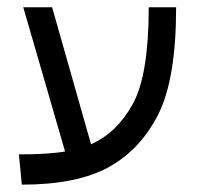

<svg xmlns="http://www.w3.org/2000/svg" viewBox="-20 -504 536 520"><path d="M457 -484.4Q457 -289.1 408.2 -193.4Q359.4 -97.7 273.4 -50.8Q187.5 -3.9 39.1 -3.9L31.2 -85.9Q113.3 -85.9 156.2 -93.8L43 -484.4H121.1L226.6 -113.3Q296.9 -144.5 339.8 -222.7Q382.8 -300.8 382.8 -484.4Z"/></svg>

Font: 和音 by 宁静之雨，公众号njzyshare
Style: Regular
Weight: 400
Designer: Steve Matteson
Foundry: Ascender Corporation
Version: Version 6.00;June 8, 2018;FontCreator 11.0.0.2388 32-bit